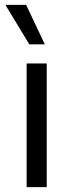

<svg xmlns="http://www.w3.org/2000/svg" viewBox="-20 -773 302 793"><path d="M90 0V-511H173V0ZM101 -590 4 -750V-753H88L165 -590Z"/></svg>

Font: Chivo Medium Light
Style: Regular
Weight: 300
Version: Version 2.002